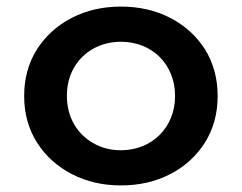

<svg xmlns="http://www.w3.org/2000/svg" viewBox="-20 -548 736 584"><path d="M348 16C403.5 16 453.5 4.5 498 -18.5C542.5 -41.5 577.5 -73.5 603.5 -114.5C629 -155.5 642 -202.5 642 -256C642 -309.5 629 -357 603.5 -398C577.5 -438.5 542.5 -470.5 498 -493.5C453.5 -516.5 403.5 -528 348 -528C292.5 -528 242.5 -516.5 198 -493.5C153.5 -470.5 118.5 -438.5 92.5 -398C66.5 -357 53.5 -309.5 53.5 -256C53.5 -202.5 66.5 -155.5 92.5 -114.5C118.5 -73.5 154 -41.5 198.5 -18.5C243 4.5 292.5 16 348 16ZM348 -91C317 -91 289 -98 264 -112.5C214 -140.5 183.5 -192 183.5 -256C183.5 -288.5 190.5 -317 205 -342C233.5 -391.5 286 -421 348 -421C442 -421 512.5 -353 512.5 -256C512.5 -160 442 -91 348 -91Z"/></svg>

Font: Spartan SemiBold
Style: Regular
Weight: 600
Designer: Matt Bailey, Mirko Velimirovic
Foundry: Matt Bailey
Version: Version 1.003